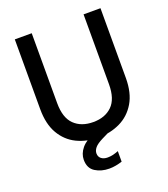

<svg xmlns="http://www.w3.org/2000/svg" viewBox="-160 -813 989 1131"><g transform="rotate(-20 334.0 -247.0)"><path d="M333 12Q258 12 197.5 -17.5Q137 -47 101.5 -108Q66 -169 66 -263V-700H172V-262Q172 -170 216 -127Q260 -84 335 -84Q409 -84 453 -127Q497 -170 497 -262V-700H603V-263Q603 -169 566.5 -108Q530 -47 468.5 -17.5Q407 12 333 12ZM330 206Q280 206 242.5 182.5Q205 159 205 106Q205 68 232.5 34.5Q260 1 332 -31L382 -53L407 -1L352 26Q316 44 302 61Q288 78 288 96Q288 117 303 129Q318 141 343 141Q374 141 411 126V192Q393 198 372 202Q351 206 330 206Z"/></g></svg>

Font: Ultramarine Medium
Style: Regular
Weight: 500
Designer: Colophon Foundry, Jonny Pinhorn
Foundry: Colophon Foundry
Version: Version 1.200; ttfautohint (v1.8.3)